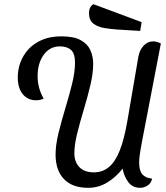

<svg xmlns="http://www.w3.org/2000/svg" viewBox="-20 -877 795 919"><path d="M402 22Q326 22 286 -20Q246 -62 246 -137Q246 -183 260 -240Q274 -297 292.5 -358Q311 -419 325 -475.5Q339 -532 339 -577Q339 -621 320 -638Q301 -655 266 -655Q219 -655 189.5 -615Q160 -575 160 -511Q160 -483 167.5 -456Q175 -429 189 -405Q180 -401 171.5 -399Q163 -397 152 -397Q126 -397 106 -410.5Q86 -424 75.5 -448.5Q65 -473 65 -507Q65 -544 78 -579Q91 -614 117 -642Q143 -670 182 -686.5Q221 -703 274 -703Q333 -703 366 -685Q399 -667 412.5 -637Q426 -607 426 -571Q426 -526 412.5 -469Q399 -412 381 -352.5Q363 -293 349.5 -238.5Q336 -184 336 -143Q336 -102 360 -77Q384 -52 429 -52Q471 -52 501.5 -77.5Q532 -103 553.5 -157.5Q575 -212 590 -300L642 -604Q648 -638 667.5 -658.5Q687 -679 713 -679Q721 -679 730.5 -676.5Q740 -674 750 -669L660 -201Q652 -159 649 -136.5Q646 -114 646 -99Q646 -60 661.5 -42.5Q677 -25 708 -22Q704 -1 687 10.5Q670 22 651 22Q614 22 593.5 -6Q573 -34 567 -70Q536 -30 494 -4Q452 22 402 22ZM651 -729 537 -736Q509 -738 478.5 -743Q448 -748 427 -764Q406 -780 406 -814Q406 -829 411 -839.5Q416 -850 427 -857L658 -771Z"/></svg>

Font: Sansita Swashed Light Light
Style: Regular
Weight: 300
Version: Version 1.003